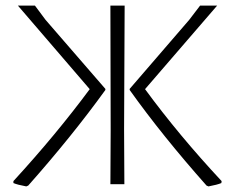

<svg xmlns="http://www.w3.org/2000/svg" viewBox="-20 -659 840 687"><path d="M726 8 719 5Q561 -173 444 -337V-341L657 -588L696 -639H757L499 -340Q620 -175 773 -11L772 -4Q758 2 726 8ZM74 8Q42 2 28 -4V-11Q182 -179 301 -340L44 -639H105L143 -588L357 -341V-337Q237 -171 81 5ZM375 0 376 -194 375 -639H426L424 -197L425 0Z"/></svg>

Font: Alegreya Sans SC Light
Style: Regular
Weight: 300
Designer: Juan Pablo del Peral
Foundry: Huerta Tipografica
Version: Version 2.007